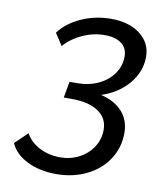

<svg xmlns="http://www.w3.org/2000/svg" viewBox="-82 -775 713 851"><g transform="rotate(10 275.0 -350.0)"><path d="M21 -93 77 -147Q97 -110 139 -88Q181 -66 232 -66Q279 -66 318 -86.5Q357 -107 379.5 -142Q402 -177 402 -219Q402 -272 359 -301Q316 -330 239 -330H203L216 -403H251Q303 -403 345.5 -423Q388 -443 412.5 -478Q437 -513 437 -555Q437 -593 410 -613.5Q383 -634 334 -634Q284 -634 236 -612.5Q188 -591 154 -553L119 -607Q154 -654 216.5 -682Q279 -710 350 -710Q431 -710 481 -671.5Q531 -633 531 -570Q531 -504 485.5 -449.5Q440 -395 364 -370Q427 -355 461 -316.5Q495 -278 495 -222Q495 -156 460.5 -103Q426 -50 365 -20Q304 10 228 10Q153 10 97 -18Q41 -46 21 -93Z"/></g></svg>

Font: Sarabun
Style: Italic
Weight: 400
Italic angle: -10°
Designer: Suppakit Chalermlarp | Katatrad Co.,Ltd.
Foundry: Cadson Demak Co.,Ltd.
Version: Version 1.000; ttfautohint (v1.6)